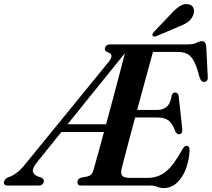

<svg xmlns="http://www.w3.org/2000/svg" viewBox="-74 -920 1051 952"><path d="M671.5 0H329.5Q318 0 313.8 -5Q309.5 -10 310 -18Q310.5 -33 327.5 -39L359.5 -45Q371 -48 378 -54.5Q385 -61 389 -75.5Q396 -99 410 -149.8Q424 -200.5 441.5 -265.5H230.5L107.5 -113Q85.5 -85.5 89.2 -69Q93 -52.5 115 -45L133.5 -38Q139 -34 142 -29.5Q145 -25 143 -17.5Q138 0 117.5 0H-36.5Q-58.5 0 -53.5 -20.5Q-50.5 -32 -35.5 -40L-21 -45.5Q-6.5 -51.5 12.2 -66Q31 -80.5 51.5 -106.5L465.5 -614Q494 -650 461.5 -660.5Q442.5 -667 446.5 -682Q451.5 -700 472 -700H860Q886 -700 900.8 -708Q915.5 -716 927 -716Q945.5 -716 948.5 -691.5L956 -541.5Q958.5 -516.5 941.5 -514Q932.5 -513 925.8 -518.5Q919 -524 914.5 -539.5Q902 -589.5 888 -616Q874 -642.5 855 -652.5Q836 -662.5 808 -662.5H684.5Q677.5 -637.5 665.2 -592.5Q653 -547.5 637.5 -490.8Q622 -434 606 -375H708Q733 -375 752 -390.2Q771 -405.5 777.5 -447Q782.5 -461.5 794 -461.5Q809.5 -461.5 812 -442.5L829.5 -281.5Q832 -255 814 -254.5Q802 -254 795 -269.5Q781.5 -307.5 761.8 -322.5Q742 -337.5 706.5 -337.5H596Q580.5 -279.5 566.5 -227.2Q552.5 -175 542.5 -136.2Q532.5 -97.5 528.5 -81Q523.5 -58.5 532.5 -48.2Q541.5 -38 572 -38H657.5Q709.5 -38 748 -68.8Q786.5 -99.5 828.5 -176.5Q839.5 -197 851.5 -197Q867 -197 866 -171Q860 -89 824.5 -38.2Q789 12.5 738 12.5Q721 12.5 706 6.2Q691 0 671.5 0ZM261 -304H452Q468.5 -365 485.8 -429.5Q503 -494 518.5 -552.8Q534 -611.5 545.5 -656.5ZM775 -852Q797.5 -877 818.2 -890Q839 -903 859.5 -899Q879.5 -896 885.5 -879.2Q891.5 -862.5 884 -845.5Q875 -822.5 855.5 -809.5Q836 -796.5 809 -786.5L701 -740.5Q695.5 -738.5 690 -738.8Q684.5 -739 682.5 -743.5Q680.5 -748 683.2 -753Q686 -758 690.5 -763.5Z"/></svg>

Font: Fraunces 144pt Soft SemiBold
Style: Italic
Weight: 600
Italic angle: -16°
Version: Version 1.000;[b76b70a41]